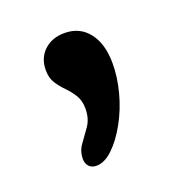

<svg xmlns="http://www.w3.org/2000/svg" viewBox="-66 -166 363 389"><g transform="rotate(-20 116.0 28.5)"><path d="M81 166Q70 166 64.5 159.5Q59 153 59 144Q59 127 68.5 114Q78 101 88.5 86Q99 71 99 49Q99 32 91.5 20Q84 8 74.5 -1.5Q65 -11 57.5 -22.5Q50 -34 50 -51Q50 -77 67 -93Q84 -109 111 -109Q144 -109 163 -84.5Q182 -60 182 -18Q182 12 173.5 44Q165 76 149.5 104Q134 132 116 149Q98 166 81 166Z"/></g></svg>

Font: Comfortaa Medium
Style: Regular
Weight: 500
Designer: Johan Aakerlund
Foundry: Johan Aakerlund
Version: Version 3.104; ttfautohint (v1.8.1.43-b0c9)